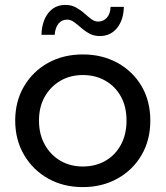

<svg xmlns="http://www.w3.org/2000/svg" viewBox="-20 -757 675 783"><path d="M318 6Q238 6 176 -29Q114 -64 78 -125.5Q42 -187 42 -265Q42 -344 78 -405Q114 -466 176 -500.5Q238 -535 318 -535Q397 -535 459.5 -500.5Q522 -466 557.5 -405.5Q593 -345 593 -265Q593 -186 557.5 -125Q522 -64 459.5 -29Q397 6 318 6ZM318 -78Q369 -78 409.5 -101Q450 -124 473 -166.5Q496 -209 496 -265Q496 -322 473 -363.5Q450 -405 409.5 -428Q369 -451 318 -451Q267 -451 227 -428Q187 -405 163 -363.5Q139 -322 139 -265Q139 -209 163 -166.5Q187 -124 227 -101Q267 -78 318 -78ZM387 -610Q363 -610 344.5 -620Q326 -630 311 -643.5Q296 -657 282 -667Q268 -677 254 -677Q232 -677 218.5 -660.5Q205 -644 203 -615H149Q151 -671 177 -704Q203 -737 247 -737Q271 -737 290 -726.5Q309 -716 324 -702.5Q339 -689 352.5 -679Q366 -669 380 -669Q402 -669 416 -685Q430 -701 431 -729H485Q484 -676 457.5 -643Q431 -610 387 -610Z"/></svg>

Font: MOST Montserrat Medium
Style: Regular
Weight: 500
Designer: Julieta Ulanovsky
Foundry: Julieta Ulanovsky
Version: Version 8.000;March 11, 2024;FontCreator 15.0.0.2926 64-bit